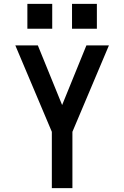

<svg xmlns="http://www.w3.org/2000/svg" viewBox="-20 -969 640 989"><path d="M247 0V-290L59 -735H175L300 -428L425 -735H541L353 -290V0ZM479 -821H351V-949H479ZM249 -821H121V-949H249Z"/></svg>

Font: Iosevka SS04 Semibold Extended
Style: Regular
Weight: 600
Width: 7
Monospace: yes
Designer: Belleve Invis
Foundry: Belleve Invis
Version: Version 19.0.0; ttfautohint (v1.8.4)